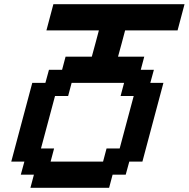

<svg xmlns="http://www.w3.org/2000/svg" viewBox="-20 -895 899 915"><path d="M125 0H500L516.6 -62.5H579.1L596.2 -125H658.7Q675.3 -187.5 708.7 -312.5Q742.2 -437.5 758.8 -500H696.3L713.4 -562.5H650.9L667.5 -625H542.5Q548.3 -645.5 559.6 -687.5Q570.8 -729.5 576.2 -750H826.2Q831.5 -770.5 842.8 -812.5Q854 -854.5 859.4 -875H234.4Q229 -854 217.8 -812.5Q206.5 -771 201.2 -750H451.2Q445.8 -729.5 434.6 -687.7Q423.3 -646 417.5 -625H292.5L275.9 -562.5H213.4L196.3 -500H133.8Q117.2 -437.5 83.7 -312.5Q50.3 -187.5 33.7 -125H96.2L79.1 -62.5H141.6ZM471.2 -125H221.2L237.8 -187.5H175.3Q186.5 -229 208.7 -312.3Q231 -395.5 242.2 -437.5H304.7L321.3 -500H571.3L554.7 -437.5H617.2Q606 -396 583.7 -312.5Q561.5 -229 550.3 -187.5H487.8Z"/></svg>

Font: Faithful 32x
Style: Oblique
Weight: 400
Foundry: Faithful Resource Pack
Version: Version 1.0; January 27, 2023